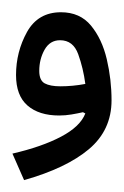

<svg xmlns="http://www.w3.org/2000/svg" viewBox="-100 -731 203 315"><path d="M36.1 -546.9Q27.3 -544.9 17.3 -543.2Q7.3 -541.5 -2.9 -541.5Q-36.1 -541.5 -54.9 -557.9Q-73.7 -574.2 -73.7 -607.9Q-73.7 -646 -55.7 -678.5Q-37.6 -710.9 0 -710.9Q31.2 -710.9 49.3 -689Q67.4 -667 75.2 -633.8Q83 -600.6 83 -566.4Q83 -517.6 45.9 -486.3Q8.8 -455.1 -60.5 -435.5L-79.6 -479Q-31.2 -490.2 0.2 -506.8Q31.7 -523.4 40 -544.9ZM-35.6 -614.7Q-35.6 -599.1 -26.6 -594.2Q-17.6 -589.4 -1 -589.4Q19.5 -589.4 40 -593.3Q36.6 -619.1 28.3 -642.1Q20 -665 -1.5 -665Q-18.1 -665 -26.9 -649.4Q-35.6 -633.8 -35.6 -614.7Z"/></svg>

Font: Estedad-FD Medium
Style: Regular
Weight: 500
Designer: Amin Abedi
Version: Version 7.3